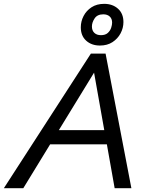

<svg xmlns="http://www.w3.org/2000/svg" viewBox="-72 -983 767 1003"><path d="M-51.8 0 402.8 -703.1H479.5L614.3 0H526.9L486.3 -229H189.9L49.8 0ZM419.4 -603.5 235.4 -303.2H472.7ZM450.2 -745.1Q406.2 -745.1 378.2 -770.5Q350.1 -795.9 350.1 -840.3Q350.1 -871.1 364.5 -899.2Q378.9 -927.2 406.2 -945.1Q433.6 -962.9 472.2 -962.9Q516.1 -962.9 544.4 -937.5Q572.8 -912.1 572.8 -867.7Q572.8 -836.9 557.9 -808.8Q543 -780.8 515.6 -762.9Q488.3 -745.1 450.2 -745.1ZM455.1 -799.3Q478.5 -799.3 491.2 -811Q503.9 -822.8 508.8 -838.1Q513.7 -853.5 513.7 -864.7Q513.7 -885.3 501.2 -896.7Q488.8 -908.2 467.8 -908.2Q436.5 -908.2 422.4 -887Q408.2 -865.7 408.2 -844.7Q408.2 -823.2 420.9 -811.3Q433.6 -799.3 455.1 -799.3Z"/></svg>

Font: Schibsted Grotesk
Style: Italic
Weight: 400
Italic angle: -12°
Designer: Bakken & Baeck AS, Henrik Kongsvoll
Foundry: Schibsted ASA
Version: Version 1.100; ttfautohint (v1.8.4.7-5d5b);gftools[0.9.25]